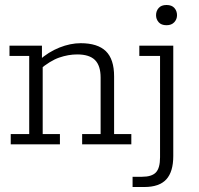

<svg xmlns="http://www.w3.org/2000/svg" viewBox="-20 -578 797 769"><path d="M23 0V-41H97V-354H18V-395H148V-340L136 -336Q174 -370 218 -387.5Q262 -405 303 -405Q371 -405 404 -373Q437 -341 437 -272V-41H506V0H309V-41H383V-267Q383 -315 360.5 -337.5Q338 -360 289 -360Q254 -360 217.5 -347.5Q181 -335 137 -298L151 -324V-41H220V0ZM511 171V130H549Q588 130 604.5 112.5Q621 95 621 52V-354H538V-395H674V47Q674 110 646 140.5Q618 171 558 171ZM647 -477Q626 -477 615.5 -489Q605 -501 605 -517Q605 -534 615.5 -546Q626 -558 647 -558Q668 -558 678.5 -546Q689 -534 689 -517Q689 -501 678 -489Q667 -477 647 -477Z"/></svg>

Font: Rokkitt Light
Style: Regular
Weight: 300
Version: Version 3.103